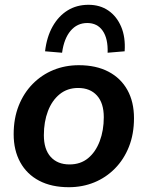

<svg xmlns="http://www.w3.org/2000/svg" viewBox="-20 -771 616 801"><path d="M267 10Q195 10 143.5 -17Q92 -44 64.5 -94Q37 -144 37 -211Q37 -277 58 -330Q79 -383 116.5 -421Q154 -459 203 -479Q252 -499 309 -499Q381 -499 432.5 -472Q484 -445 511.5 -395.5Q539 -346 539 -278Q539 -212 518 -159Q497 -106 459.5 -68Q422 -30 373 -10Q324 10 267 10ZM270 -85Q316 -85 347.5 -111Q379 -137 396 -182Q413 -227 413 -282Q413 -341 384.5 -372.5Q356 -404 306 -404Q261 -404 229 -378Q197 -352 180 -307.5Q163 -263 163 -207Q163 -148 191.5 -116.5Q220 -85 270 -85ZM239 -551 168 -557Q175 -617 199.5 -660.5Q224 -704 262 -727.5Q300 -751 349 -751Q397 -751 432 -727Q467 -703 485.5 -659.5Q504 -616 500 -557L429 -551Q431 -610 408.5 -642.5Q386 -675 344 -675Q302 -675 274.5 -642.5Q247 -610 239 -551Z"/></svg>

Font: Nunito Sans 12pt
Style: Bold Italic
Weight: 700
Italic angle: -9°
Designer: Vernon Adams
Foundry: Vernon Adams
Version: Version 3.101;gftools[0.9.27]